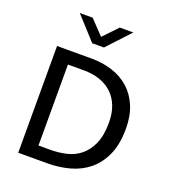

<svg xmlns="http://www.w3.org/2000/svg" viewBox="-151 -955 944 1065"><g transform="rotate(20 321.0 -422.5)"><path d="M285 -630Q352 -630 409 -611Q466 -592 507.5 -554.5Q549 -517 572.5 -460.5Q596 -404 596 -329Q596 -238 568 -175Q540 -112 492.5 -73Q445 -34 382.5 -17Q320 0 250 0H80V-630ZM172 -76H241Q289 -76 335 -86.5Q381 -97 416.5 -125.5Q452 -154 474 -203Q496 -252 496 -329Q496 -383 480 -425Q464 -467 434 -495.5Q404 -524 361.5 -539Q319 -554 267 -554H172ZM136 -845H212L292 -761L372 -845H452L327 -711H258Z"/></g></svg>

Font: Ek Mukta
Style: Regular
Weight: 400
Designer: Girish Dalvi and Yashodeep Gholap
Foundry: Ek Type
Version: Version 2.538;PS 1.001;hotconv 16.6.51;makeotf.lib2.5.65220;